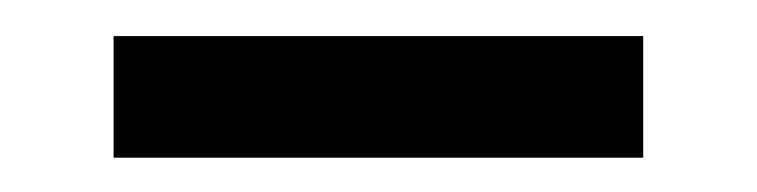

<svg xmlns="http://www.w3.org/2000/svg" viewBox="-20 -743 426 108"><path d="M43.9 -654.3H341.8V-722.7H43.9Z"/></svg>

Font: Giphurs SC
Style: Regular
Weight: 400
Version: Version 0.920